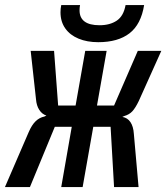

<svg xmlns="http://www.w3.org/2000/svg" viewBox="-39 -756 672 776"><path d="M140.5 -285 148.5 -289Q131 -294.5 119.8 -311.8Q108.5 -329 106.5 -355L85 -550.5H179.5L196 -329.5H266.5L305.5 -550.5H392L353 -329.5H422L518 -550.5H613L522 -348Q508 -319 495.5 -305.8Q483 -292.5 463 -287L455.5 -283.5Q476.5 -280 488.2 -262.5Q500 -245 502 -215L521 0H422L408 -243.5H338L295 0H208.5L251 -243.5H182.5L82 0H-19L77 -222Q89.5 -251 105 -266Q120.5 -281 140.5 -285ZM205.5 -706.5Q205.5 -720.5 208.5 -735.5H284.5Q282.5 -725.5 282.5 -714.5Q282.5 -654 363.5 -654Q405 -654 432.8 -672.5Q460.5 -691 468.5 -735.5H543.5Q531 -657.5 484.5 -621.5Q438 -585.5 358 -585.5Q313 -585.5 278.5 -599.8Q244 -614 224.8 -641.2Q205.5 -668.5 205.5 -706.5Z"/></svg>

Font: JuliaMono Medium
Style: Italic
Weight: 500
Italic angle: -9°
Monospace: yes
Designer: cormullion
Foundry: corm
Version: Version 0.054; ttfautohint (v1.8.4)